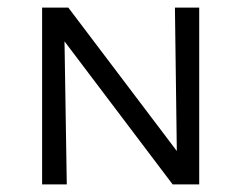

<svg xmlns="http://www.w3.org/2000/svg" viewBox="-20 -486 637 506"><path d="M441 -466H505V0H435L150 -377L156 0H91V-466H160L446 -88Z"/></svg>

Font: EauTestSC
Style: Regular
Weight: 400
Designer: Christian Thalmann (Catharsis Fonts)
Version: Version 0.001;PS 000.001;hotconv 1.0.88;makeotf.lib2.5.64775